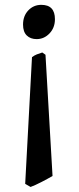

<svg xmlns="http://www.w3.org/2000/svg" viewBox="-20 -489 324 785"><path d="M204.6 -410.6Q204.6 -375.5 182.4 -352.3Q160.2 -329.1 129.9 -329.1Q104.5 -329.1 89.4 -344Q74.2 -358.9 74.2 -388.7Q74.2 -423.8 95.7 -446.5Q117.2 -469.2 148.9 -469.2Q204.6 -469.2 204.6 -410.6ZM194.8 230.5Q174.8 242.2 148.7 255.6Q122.6 269 105 275.4L83 262.7L110.8 -255.4Q120.6 -262.7 130.4 -266.6Q140.1 -270.5 152.8 -274.4L166 -265.1Z"/></svg>

Font: Gentium Book Plus
Style: Regular
Weight: 400
Designer: Victor Gaultney, Annie Olsen, Iska Routamaa, Becca Hirsbrunner
Foundry: SIL International
Version: Version 6.101